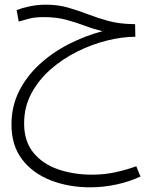

<svg xmlns="http://www.w3.org/2000/svg" viewBox="-20 -406 670 820"><path d="M365 394Q274 394 197.5 364.5Q121 335 75 275.5Q29 216 29 126Q29 48 61.5 -16.5Q94 -81 149 -131.5Q204 -182 273.5 -217.5Q343 -253 418 -273Q379 -282 341 -296.5Q303 -311 261 -322Q219 -333 167 -333Q130 -333 105 -326.5Q80 -320 60 -314L51 -363Q74 -372 107 -379Q140 -386 176 -386Q228 -386 271 -373.5Q314 -361 355.5 -345Q397 -329 443 -316.5Q489 -304 548 -303H557L558 -249Q502 -249 437.5 -233Q373 -217 310.5 -186Q248 -155 196.5 -110Q145 -65 114 -7Q83 51 83 121Q83 198 123 246.5Q163 295 229 317.5Q295 340 373 340Q426 340 473.5 329.5Q521 319 562 304L580 348Q532 370 477 382Q422 394 365 394Z"/></svg>

Font: Noto Sans Arabic Light
Style: Regular
Weight: 300
Designer: Monotype Design Team, Nadine Chahine, Nizar Qandah and Khaled Hosny
Foundry: Monotype Imaging Inc.
Version: Version 2.012; ttfautohint (v1.8.4.7-5d5b)